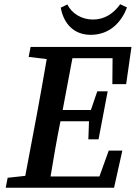

<svg xmlns="http://www.w3.org/2000/svg" viewBox="-20 -884 639 904"><path d="M115 -616 200 -606C185 -522 171 -437 155 -353L99 -56L16 -47L7 0H517L556 -175H492L448 -53H218C232 -139 247 -225 264 -310L265 -313H399L396 -228H444L487 -454H438L408 -366H275L321 -610H510L509 -488H574L599 -663H124ZM407 -720C501 -720 554 -785 578 -849L546 -864C515 -821 473 -792 418 -792C363 -792 318 -821 297 -863L266 -848C280 -771 329 -720 407 -720Z"/></svg>

Font: Source Serif Pro Semibold
Style: Italic
Weight: 600
Italic angle: -12°
Designer: Frank Grießhammer
Foundry: Adobe Systems Incorporated
Version: Version 3.001;hotconv 1.0.111;makeotfexe 2.5.65597